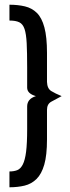

<svg xmlns="http://www.w3.org/2000/svg" viewBox="-20 -755 296 813"><path d="M20 38V-29Q39 -29 53 -34.5Q67 -40 76.5 -58.5Q86 -77 90.5 -112.5Q95 -148 95 -208V-304Q95 -320 104 -331Q113 -342 132 -348Q114 -353 104.5 -362Q95 -371 95 -384V-469Q95 -533 93 -572Q91 -611 84 -632Q77 -653 62 -660.5Q47 -668 20 -668V-735Q56 -735 85.5 -728Q115 -721 136 -700.5Q157 -680 168 -639Q179 -598 179 -531V-408Q180 -380 197 -369.5Q214 -359 241 -348Q214 -334 196.5 -324Q179 -314 179 -290V-165Q179 -98 167.5 -58Q156 -18 134.5 3Q113 24 84 31Q55 38 20 38Z"/></svg>

Font: Stick No Bills ExtraLight Medium
Style: Regular
Weight: 500
Version: Version 2.000